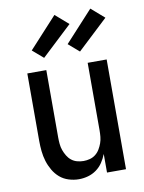

<svg xmlns="http://www.w3.org/2000/svg" viewBox="-87 -828 673 896"><g transform="rotate(-10 250.0 -379.5)"><path d="M214 8Q190 8 166 0.5Q142 -7 124 -22.5Q106 -38 93.5 -59.5Q81 -81 74 -104Q67 -127 64.5 -151.5Q62 -176 62 -200V-520H152V-200Q152 -185 153.5 -169.5Q155 -154 160 -140Q165 -126 173 -112.5Q181 -99 193 -89.5Q205 -80 220 -76Q235 -72 250 -72Q265 -72 280 -76Q295 -80 307 -89.5Q319 -99 327 -112.5Q335 -126 340 -140Q345 -154 346.5 -169.5Q348 -185 348 -200V-520H438V0H348V-88Q340 -67 327.5 -48.5Q315 -30 297 -17Q279 -4 257.5 2Q236 8 214 8ZM322 -578 271 -622 404 -767 466 -713ZM152 -578 101 -622 234 -767 296 -713Z"/></g></svg>

Font: Iosevka SS18 Medium
Style: Regular
Weight: 500
Monospace: yes
Designer: Belleve Invis
Foundry: Belleve Invis
Version: Version 25.1.1; ttfautohint (v1.8.4)